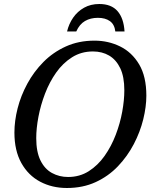

<svg xmlns="http://www.w3.org/2000/svg" viewBox="-20 -928 782 959"><path d="M314 11Q240 11 180.5 -20.5Q121 -52 86.5 -114Q52 -176 52 -266Q52 -324 68 -387Q84 -450 116.5 -510Q149 -570 197 -618.5Q245 -667 309 -696Q373 -725 452 -725Q521 -725 580 -696Q639 -667 675 -606.5Q711 -546 711 -450Q711 -395 695.5 -332Q680 -269 648.5 -208.5Q617 -148 569.5 -98Q522 -48 458 -18.5Q394 11 314 11ZM320 -44Q378 -44 423.5 -73Q469 -102 502.5 -149.5Q536 -197 558 -254.5Q580 -312 590.5 -370Q601 -428 601 -477Q601 -545 580.5 -587.5Q560 -630 525 -650.5Q490 -671 444 -671Q386 -671 340 -642Q294 -613 260.5 -565.5Q227 -518 205 -460.5Q183 -403 172 -345Q161 -287 161 -238Q161 -170 182 -127Q203 -84 239.5 -64Q276 -44 320 -44ZM315 -771Q324 -809 345.5 -840Q367 -871 400 -889.5Q433 -908 476 -908Q536 -908 567 -872.5Q598 -837 602 -771H556Q552 -806 529 -822.5Q506 -839 469 -839Q432 -839 404.5 -823Q377 -807 361 -771Z"/></svg>

Font: Noto Serif
Style: Italic
Weight: 400
Italic angle: -12°
Designer: Monotype Design Team
Foundry: Monotype Imaging Inc.
Version: Version 2.013